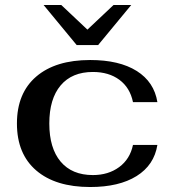

<svg xmlns="http://www.w3.org/2000/svg" viewBox="-20 -741 702 771"><path d="M48 -245Q48 -367 125.5 -433.5Q203 -500 342 -500Q459 -500 529 -456Q599 -412 612 -331H514Q502 -389 459.5 -420.5Q417 -452 353 -452Q269 -452 223.5 -398Q178 -344 178 -245Q178 -146 223.5 -92Q269 -38 353 -38Q415 -38 458.5 -70Q502 -102 514 -159H612Q599 -78 528.5 -34Q458 10 342 10Q203 10 125.5 -56.5Q48 -123 48 -245ZM155 -721H226L331 -622L436 -721H507L374 -560H288Z"/></svg>

Font: Fahkwang SemiBold
Style: Regular
Weight: 600
Designer: Suppakit Chalermlarp | Katatrad Co.,Ltd.
Foundry: Cadson Demak Co.,Ltd.
Version: Version 1.000; ttfautohint (v1.6)